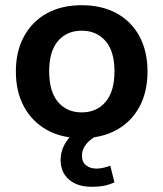

<svg xmlns="http://www.w3.org/2000/svg" viewBox="-20 -521 628 738"><path d="M294 10Q217 10 160.5 -21.5Q104 -53 72.5 -110.5Q41 -168 41 -246Q41 -324 72.5 -381.5Q104 -439 160.5 -470Q217 -501 294 -501Q371 -501 428 -470Q485 -439 516 -381.5Q547 -324 547 -246Q547 -168 516 -110.5Q485 -53 428 -21.5Q371 10 294 10ZM294 -89Q351 -89 385.5 -129Q420 -169 420 -247Q420 -324 385.5 -363.5Q351 -403 294 -403Q237 -403 203 -363.5Q169 -324 169 -247Q169 -169 203 -129Q237 -89 294 -89ZM333 197Q277 197 245 169Q213 141 213 94Q213 51 241.5 14Q270 -23 316 -42L355 0Q339 7 325 19Q311 31 303 46Q295 61 295 77Q295 102 311 114.5Q327 127 350 127Q364 127 377 124Q390 121 404 116L420 180Q400 189 379.5 193Q359 197 333 197Z"/></svg>

Font: Nunito Sans 11pt
Style: Bold
Weight: 700
Version: Version 3.101;gftools[0.9.27]